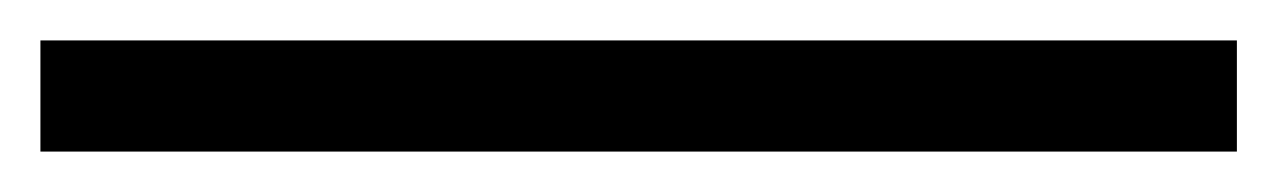

<svg xmlns="http://www.w3.org/2000/svg" viewBox="-26 0 632 95"><path d="M-6 75V20H586V75Z"/></svg>

Font: Noto Serif KR SemiBold
Style: Regular
Weight: 600
Designer: Ryoko NISHIZUKA 西塚涼子 (kana & ideographs); Frank Grießhammer (Latin, Greek & Cyrillic); Wenlong ZHANG 张文龙 (bopomofo); San
Foundry: Adobe
Version: Version 2.003-H1;hotconv 1.1.1;makeotfexe 2.6.0